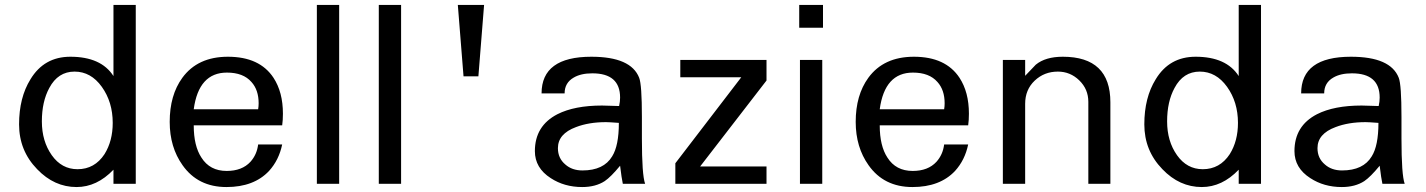

<svg xmlns="http://www.w3.org/2000/svg" viewBox="-20 -742 5755 775"><path d="M528 0H438V-57Q371 13 289 13Q199 13 130 -59Q57 -134 57 -240Q57 -348 103 -422Q158 -513 264 -513Q388 -513 438 -435V-722H528ZM435 -246Q435 -330 391 -391.5Q347 -453 281 -453Q214 -453 179 -387Q149 -332 149 -252Q149 -172 189 -115.5Q229 -59 293 -59Q362 -59 402 -120Q435 -173 435 -246Z M1122 -283Q1122 -257 1119 -236H762Q762 -153 793 -106Q827 -52 895 -52Q957 -52 991 -89Q1017 -118 1022 -159H1119Q1106 -96 1066 -52Q1005 13 894 13Q779 13 717 -75Q665 -148 665 -250Q665 -358 716 -428Q778 -513 900 -513Q1028 -513 1084 -428Q1122 -370 1122 -283ZM1022 -301Q1024 -313 1024 -325Q1024 -379 995 -411Q962 -449 896 -449Q782 -449 762 -301Z M1349 0H1259V-722H1349Z M1599 0H1509V-722H1599Z M1934 -722 1911 -434H1851L1828 -722Z M2584 0H2494Q2489 -23 2483 -73Q2446 -28 2421 -11Q2384 13 2330 13Q2258 13 2203 -23Q2139 -64 2139 -132Q2139 -234 2230 -281Q2299 -316 2410 -316Q2422 -316 2445.5 -315Q2469 -314 2479 -314Q2483 -332 2483 -348Q2483 -446 2371 -446Q2325 -446 2296 -429Q2259 -408 2259 -365H2166Q2166 -513 2367 -513Q2527 -513 2560 -428Q2571 -400 2571 -270V-183Q2571 -36 2584 0ZM2478 -246Q2438 -249 2426 -249Q2357 -249 2305 -229Q2232 -202 2232 -144Q2232 -103 2262 -78Q2289 -54 2331 -54Q2417 -54 2451 -111Q2478 -154 2478 -246Z M3074 0H2706V-83L2972 -430H2726V-500H3074V-417L2806 -70H3074Z M3302 -630H3206V-722H3302ZM3299 0H3209V-500H3299Z M3891 -283Q3891 -257 3888 -236H3531Q3531 -153 3562 -106Q3596 -52 3664 -52Q3726 -52 3760 -89Q3786 -118 3791 -159H3888Q3875 -96 3835 -52Q3774 13 3663 13Q3548 13 3486 -75Q3434 -148 3434 -250Q3434 -358 3485 -428Q3547 -513 3669 -513Q3797 -513 3853 -428Q3891 -370 3891 -283ZM3791 -301Q3793 -313 3793 -325Q3793 -379 3764 -411Q3731 -449 3665 -449Q3551 -449 3531 -301Z M4462 0H4373V-331Q4373 -382 4336.5 -417.5Q4300 -453 4250 -453Q4195 -453 4156.5 -416.5Q4118 -380 4118 -323V0H4028V-500H4118V-436Q4140 -459 4161 -481Q4200 -513 4270 -513Q4462 -513 4462 -329Z M5070 0H4980V-57Q4913 13 4831 13Q4741 13 4672 -59Q4599 -134 4599 -240Q4599 -348 4645 -422Q4700 -513 4806 -513Q4930 -513 4980 -435V-722H5070ZM4977 -246Q4977 -330 4933 -391.5Q4889 -453 4823 -453Q4756 -453 4721 -387Q4691 -332 4691 -252Q4691 -172 4731 -115.5Q4771 -59 4835 -59Q4904 -59 4944 -120Q4977 -173 4977 -246Z M5650 0H5560Q5555 -23 5549 -73Q5512 -28 5487 -11Q5450 13 5396 13Q5324 13 5269 -23Q5205 -64 5205 -132Q5205 -234 5296 -281Q5365 -316 5476 -316Q5488 -316 5511.5 -315Q5535 -314 5545 -314Q5549 -332 5549 -348Q5549 -446 5437 -446Q5391 -446 5362 -429Q5325 -408 5325 -365H5232Q5232 -513 5433 -513Q5593 -513 5626 -428Q5637 -400 5637 -270V-183Q5637 -36 5650 0ZM5544 -246Q5504 -249 5492 -249Q5423 -249 5371 -229Q5298 -202 5298 -144Q5298 -103 5328 -78Q5355 -54 5397 -54Q5483 -54 5517 -111Q5544 -154 5544 -246Z"/></svg>

Font: Mingzat
Style: Regular
Weight: 400
Designer: Jason Glavy (Lepcha), Lorna Priest (Lepcha additions), Walt Agee (Sophia), Victor Gaultney (Sophia)
Foundry: SIL International
Version: Version 0.100